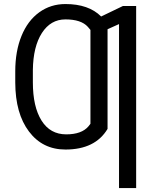

<svg xmlns="http://www.w3.org/2000/svg" viewBox="-20 -741 782 964"><path d="M663.6 203.1H577.6V-620.1L520 -594.2V-93.8Q458 9.8 308.6 9.8Q193.8 9.8 125.5 -80.6Q57.1 -170.9 56.6 -326.7V-382.8Q56.6 -483.9 87.9 -560.5Q119.1 -637.2 176.8 -679Q234.4 -720.7 308.6 -720.7Q425.3 -720.7 487.8 -658.2L597.2 -710.9H663.6ZM434.1 -590.8 420.9 -606.4Q387.2 -643.6 308.6 -643.6Q234.4 -643.6 190.4 -575.4Q146.5 -507.3 145 -389.6V-327.6Q145 -205.1 188.5 -135.7Q231.9 -66.4 312.5 -66.4Q390.1 -66.4 424.3 -106.9L434.1 -119.6Z"/></svg>

Font: Roboto Condensed
Style: Regular
Weight: 400
Designer: Google
Version: Version 2.001047; 2015